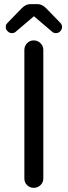

<svg xmlns="http://www.w3.org/2000/svg" viewBox="-20 -897 325 922"><path d="M142 -703Q161 -703 174.5 -689.5Q188 -676 188 -657V-40Q188 -21 174.5 -8Q161 5 142 5Q123 5 110 -8Q97 -21 97 -40V-657Q97 -676 110 -689.5Q123 -703 142 -703ZM270 -787Q278 -779 278 -767.5Q278 -756 269.5 -747Q261 -738 249 -738Q237 -738 230 -745L143 -819L56 -745Q49 -738 37 -738Q25 -738 16.5 -747Q8 -756 8 -761.5Q8 -767 8 -773Q8 -779 16 -787L84 -857Q104 -877 124 -877H162Q182 -877 202 -857Z"/></svg>

Font: Varela Round
Style: Regular
Weight: 400
Designer: Joe Prince
Foundry: Joe Prince
Version: Version 1.000